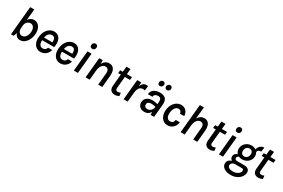

<svg xmlns="http://www.w3.org/2000/svg" viewBox="136 -2228 5848 3968"><g transform="rotate(30 3060.5 -243.5)"><path d="M301 13Q259.5 13 227.5 -11.2Q195.5 -35.5 180.5 -84L149.5 0H86L150 -684.5H247.5L222 -420Q246 -457 280.2 -477Q314.5 -497 355.5 -497Q404 -497 442.2 -470.5Q480.5 -444 502.2 -395.5Q524 -347 524 -281Q524 -235.5 510.5 -184.2Q497 -133 469.2 -88.2Q441.5 -43.5 399.5 -15.2Q357.5 13 301 13ZM295.5 -84.5Q329 -84.5 353.2 -101.5Q377.5 -118.5 393.8 -146.5Q410 -174.5 417.5 -207Q425 -239.5 425 -270.5Q425 -329.5 397.2 -364.8Q369.5 -400 326 -400Q299 -400 273 -386Q247 -372 229.2 -345.2Q211.5 -318.5 208 -280.5L202.5 -215.5Q199.5 -177 210.8 -147.5Q222 -118 244.2 -101.2Q266.5 -84.5 295.5 -84.5Z M790.5 13Q734 13 690.8 -18.2Q647.5 -49.5 625.8 -106.8Q604 -164 611.5 -241.5Q619 -321.5 651.5 -378.5Q684 -435.5 732.5 -466.2Q781 -497 838 -497Q884 -497 916.5 -478.5Q949 -460 968.8 -428.5Q988.5 -397 996.2 -357Q1004 -317 1000 -273Q999 -259 996.8 -244.8Q994.5 -230.5 991 -216H682.5L707 -234Q701 -188.5 708.5 -152Q716 -115.5 738.2 -94.8Q760.5 -74 799 -74Q831.5 -74 855.5 -91.5Q879.5 -109 889 -143.5H987Q976 -96.5 948 -61.2Q920 -26 879.5 -6.5Q839 13 790.5 13ZM710 -268 690.5 -283H933.5L909 -269.5Q914 -305.5 909.5 -337.8Q905 -370 886.8 -390.2Q868.5 -410.5 831 -410.5Q796.5 -410.5 770.8 -391.5Q745 -372.5 729.8 -340.2Q714.5 -308 710 -268Z M1264 13Q1207.5 13 1164.2 -18.2Q1121 -49.5 1099.2 -106.8Q1077.5 -164 1085 -241.5Q1092.5 -321.5 1125 -378.5Q1157.5 -435.5 1206 -466.2Q1254.5 -497 1311.5 -497Q1357.5 -497 1390 -478.5Q1422.5 -460 1442.2 -428.5Q1462 -397 1469.8 -357Q1477.5 -317 1473.5 -273Q1472.5 -259 1470.2 -244.8Q1468 -230.5 1464.5 -216H1156L1180.5 -234Q1174.5 -188.5 1182 -152Q1189.5 -115.5 1211.8 -94.8Q1234 -74 1272.5 -74Q1305 -74 1329 -91.5Q1353 -109 1362.5 -143.5H1460.5Q1449.5 -96.5 1421.5 -61.2Q1393.5 -26 1353 -6.5Q1312.5 13 1264 13ZM1183.5 -268 1164 -283H1407L1382.5 -269.5Q1387.5 -305.5 1383 -337.8Q1378.5 -370 1360.2 -390.2Q1342 -410.5 1304.5 -410.5Q1270 -410.5 1244.2 -391.5Q1218.5 -372.5 1203.2 -340.2Q1188 -308 1183.5 -268Z M1689.5 -578.5Q1660.5 -578.5 1646.2 -595.5Q1632 -612.5 1634 -642Q1636.5 -670.5 1654.2 -688.5Q1672 -706.5 1700.5 -706.5Q1729 -706.5 1743.8 -689Q1758.5 -671.5 1756 -642Q1753.5 -612 1735.2 -595.2Q1717 -578.5 1689.5 -578.5ZM1586.5 0 1632.5 -485H1729.5L1683.5 0Z M1866.5 0 1912.5 -484H1996L1998.5 -398.5Q2025 -447 2063 -472Q2101 -497 2147.5 -497Q2201 -497 2234.8 -470.5Q2268.5 -444 2282.8 -396.2Q2297 -348.5 2291 -283L2265 0H2167.5L2193.5 -283Q2199.5 -341 2177 -370.5Q2154.5 -400 2115.5 -400Q2063.5 -400 2028 -353.8Q1992.5 -307.5 1984 -219L1963.5 0Z M2564.5 13Q2526.5 13 2497.2 -2.5Q2468 -18 2453.2 -50.2Q2438.5 -82.5 2442.5 -132L2470.5 -432.5L2491 -413H2405L2413 -484H2498L2473.5 -461.5L2487.5 -613H2584.5L2570.5 -461.5L2550 -484H2695.5L2688.5 -413H2542.5L2567 -432.5L2539.5 -135.5Q2536.5 -103 2549 -87.5Q2561.5 -72 2589 -72Q2603.5 -72 2620 -76Q2636.5 -80 2657.5 -88.5L2665 -12.5Q2639.5 -1 2615.2 6Q2591 13 2564.5 13Z M2773.5 0 2819.5 -485H2916.5L2907.5 -390Q2931 -442.5 2963.8 -467.8Q2996.5 -493 3035 -493Q3044.5 -493 3054.8 -491.2Q3065 -489.5 3075 -485.5L3062.5 -378Q3050 -381.5 3036.8 -383.2Q3023.5 -385 3011.5 -385Q2976.5 -385 2951.2 -365Q2926 -345 2910.8 -306.8Q2895.5 -268.5 2890.5 -214L2870.5 0Z M3271.5 13Q3217.5 13 3182.2 -8.5Q3147 -30 3131.2 -65Q3115.5 -100 3119.5 -140Q3124 -187 3148.8 -218.2Q3173.5 -249.5 3215 -265.8Q3256.5 -282 3309 -282Q3341 -282 3370.8 -276.2Q3400.5 -270.5 3428 -261L3433 -312Q3439 -366.5 3421 -392Q3403 -417.5 3358 -417.5Q3331.5 -417.5 3310.8 -409Q3290 -400.5 3277.5 -384Q3265 -367.5 3262.5 -343H3156Q3161 -398.5 3189.5 -432.2Q3218 -466 3262 -481.5Q3306 -497 3358 -497Q3450 -497 3494.5 -451Q3539 -405 3530 -308.5L3501 0H3417Q3416.5 -17.5 3416.5 -34.8Q3416.5 -52 3416 -69.5Q3390.5 -28.5 3355.5 -7.8Q3320.5 13 3271.5 13ZM3297.5 -69Q3330 -69 3357 -84.8Q3384 -100.5 3401.5 -128.2Q3419 -156 3421.5 -192Q3398.5 -199.5 3371.2 -204.5Q3344 -209.5 3320 -209.5Q3282 -209.5 3254 -193.8Q3226 -178 3223 -140Q3220.5 -110 3240.5 -89.5Q3260.5 -69 3297.5 -69ZM3285.5 -611Q3259 -611 3244.2 -628.5Q3229.5 -646 3232 -672Q3234 -697.5 3251.8 -716Q3269.5 -734.5 3297 -734.5Q3320.5 -734.5 3336.5 -718Q3352.5 -701.5 3351 -674Q3348.5 -645 3328.8 -628Q3309 -611 3285.5 -611ZM3453 -612Q3427.5 -612 3412.5 -629.2Q3397.5 -646.5 3400 -672.5Q3402 -697.5 3420.2 -716.5Q3438.5 -735.5 3465 -735.5Q3488.5 -735.5 3504 -719Q3519.5 -702.5 3518 -674.5Q3515.5 -644 3496.2 -628Q3477 -612 3453 -612Z M3821 13Q3766.5 13 3722.8 -18.2Q3679 -49.5 3656 -107Q3633 -164.5 3640 -242Q3647.5 -324 3681.2 -380.8Q3715 -437.5 3764.5 -467.2Q3814 -497 3869 -497Q3909.5 -497 3939.5 -482.2Q3969.5 -467.5 3990 -443.2Q4010.5 -419 4021 -388.5Q4031.5 -358 4033 -326L3934 -322Q3929 -356 3910.2 -378Q3891.5 -400 3858.5 -400Q3831 -400 3805.5 -383Q3780 -366 3761.8 -331.2Q3743.5 -296.5 3738.5 -242Q3733.5 -191 3744 -155.8Q3754.5 -120.5 3777 -102.5Q3799.5 -84.5 3829.5 -84.5Q3870.5 -84.5 3893.5 -107.2Q3916.5 -130 3920 -170H4018.5Q4014 -119 3988.5 -77.5Q3963 -36 3920.5 -11.5Q3878 13 3821 13Z M4134 0 4198 -684.5H4295.5L4268.5 -403.5Q4295 -449.5 4332.5 -473.2Q4370 -497 4415 -497Q4468 -497 4501.8 -470.5Q4535.5 -444 4549.8 -396Q4564 -348 4558.5 -283L4532 0H4434.5L4460.5 -283Q4467 -341 4444.8 -370.5Q4422.5 -400 4382.5 -400Q4350 -400 4323.5 -381.5Q4297 -363 4278.8 -326.8Q4260.5 -290.5 4253.5 -237L4231 0Z M4831.5 13Q4793.5 13 4764.2 -2.5Q4735 -18 4720.2 -50.2Q4705.5 -82.5 4709.5 -132L4737.5 -432.5L4758 -413H4672L4680 -484H4765L4740.5 -461.5L4754.5 -613H4851.5L4837.5 -461.5L4817 -484H4962.5L4955.5 -413H4809.5L4834 -432.5L4806.5 -135.5Q4803.5 -103 4816 -87.5Q4828.5 -72 4856 -72Q4870.5 -72 4887 -76Q4903.5 -80 4924.5 -88.5L4932 -12.5Q4906.5 -1 4882.2 6Q4858 13 4831.5 13Z M5151.5 -578.5Q5122.5 -578.5 5108.2 -595.5Q5094 -612.5 5096 -642Q5098.5 -670.5 5116.2 -688.5Q5134 -706.5 5162.5 -706.5Q5191 -706.5 5205.8 -689Q5220.5 -671.5 5218 -642Q5215.5 -612 5197.2 -595.2Q5179 -578.5 5151.5 -578.5ZM5048.5 0 5094.5 -485H5191.5L5145.5 0Z M5464.5 249.5Q5397 249.5 5347 228.2Q5297 207 5271.2 170.2Q5245.5 133.5 5250 88.5Q5254 46.5 5281.8 18.5Q5309.5 -9.5 5349.5 -17Q5325 -33.5 5313.5 -56Q5302 -78.5 5304 -105Q5307 -139.5 5329.2 -163.5Q5351.5 -187.5 5384.5 -197Q5363 -220.5 5352.2 -251.8Q5341.5 -283 5345 -322Q5350.5 -375.5 5379 -414.8Q5407.5 -454 5451.2 -475.5Q5495 -497 5545 -497Q5576 -497 5602.8 -488.8Q5629.5 -480.5 5650.5 -466Q5658 -503.5 5678.8 -531.2Q5699.5 -559 5729 -574.5Q5758.5 -590 5793 -590L5777 -486Q5739.5 -486 5717.5 -471.5Q5695.5 -457 5691 -425Q5704.5 -404 5711 -378.2Q5717.5 -352.5 5714.5 -322Q5710 -269.5 5681.2 -230.2Q5652.5 -191 5607.5 -169.2Q5562.5 -147.5 5509.5 -147.5Q5490 -147.5 5470 -151.8Q5450 -156 5432.5 -164.5Q5416.5 -160.5 5403.8 -147.5Q5391 -134.5 5388.5 -114Q5386 -93 5400.8 -80Q5415.5 -67 5455 -67H5607.5Q5674 -67 5710 -38.8Q5746 -10.5 5741 47Q5737 98.5 5701.8 144.8Q5666.5 191 5605.8 220.2Q5545 249.5 5464.5 249.5ZM5468.5 164Q5521 164 5559.2 147.8Q5597.5 131.5 5619.5 106.5Q5641.5 81.5 5643.5 54Q5645.5 32.5 5634.2 21Q5623 9.5 5600 9.5H5440.5Q5399.5 9.5 5374 30.8Q5348.5 52 5347 83Q5345 120 5378.2 142Q5411.5 164 5468.5 164ZM5521.5 -223.5Q5551 -223.5 5571.8 -236.8Q5592.5 -250 5604.5 -272.2Q5616.5 -294.5 5619 -322Q5623 -367 5602.5 -394Q5582 -421 5539.5 -421Q5496 -421 5470.2 -393.2Q5444.5 -365.5 5441 -322Q5437 -280.5 5457.2 -252Q5477.5 -223.5 5521.5 -223.5Z M5990 13Q5952 13 5922.8 -2.5Q5893.5 -18 5878.8 -50.2Q5864 -82.5 5868 -132L5896 -432.5L5916.5 -413H5830.5L5838.5 -484H5923.5L5899 -461.5L5913 -613H6010L5996 -461.5L5975.5 -484H6121L6114 -413H5968L5992.5 -432.5L5965 -135.5Q5962 -103 5974.5 -87.5Q5987 -72 6014.5 -72Q6029 -72 6045.5 -76Q6062 -80 6083 -88.5L6090.5 -12.5Q6065 -1 6040.8 6Q6016.5 13 5990 13Z"/></g></svg>

Font: Karla SemiBold
Style: Italic
Weight: 600
Italic angle: -8°
Designer: Jonathan Pinhorn
Version: Version 2.004;gftools[0.9.33]